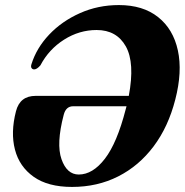

<svg xmlns="http://www.w3.org/2000/svg" viewBox="-20 -729 729 758"><path d="M43 -289.5Q58.5 -350.5 120.5 -350.5H488.5Q513 -481 476.8 -545.8Q440.5 -610.5 361.5 -610.5Q293 -610.5 233 -572.5Q173 -534.5 139.5 -471Q125.5 -455 115 -455Q108.5 -455 104.8 -460Q101 -465 104 -475Q124 -539.5 174.2 -592.5Q224.5 -645.5 295.8 -677.2Q367 -709 449.5 -709Q544.5 -709 604.2 -661.5Q664 -614 682.2 -530Q700.5 -446 672 -336Q644.5 -228.5 586.5 -151.2Q528.5 -74 446.5 -32.5Q364.5 9 264.5 9Q169.5 9 113 -31Q56.5 -71 39 -138.5Q21.5 -206 43 -289.5ZM291 -40Q346 -40 394 -102.2Q442 -164.5 476 -296.5Q477.5 -303 479.5 -309.5H269Q240 -309.5 231.5 -275.5Q201.5 -161 222.8 -100.5Q244 -40 291 -40Z"/></svg>

Font: Fraunces 144pt S050
Style: Bold Italic
Weight: 700
Italic angle: -16°
Version: Version 1.000; ttfautohint (v1.8.3)